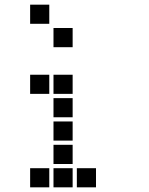

<svg xmlns="http://www.w3.org/2000/svg" viewBox="-20 -811 640 822"><path d="M110 -791Q109 -791 109 -791Q109 -791 109 -790V-710Q109 -709 109 -709Q109 -709 110 -709H190Q191 -709 191 -709Q191 -709 191 -710V-790Q191 -791 191 -791Q191 -791 190 -791ZM210 -691Q209 -691 209 -691Q209 -691 209 -690V-610Q209 -609 209 -609Q209 -609 210 -609H290Q291 -609 291 -609Q291 -609 291 -610V-690Q291 -691 291 -691Q291 -691 290 -691ZM110 -491Q109 -491 109 -491Q109 -491 109 -490V-410Q109 -409 109 -409Q109 -409 110 -409H190Q191 -409 191 -409Q191 -409 191 -410V-490Q191 -491 191 -491Q191 -491 190 -491ZM210 -491Q209 -491 209 -491Q209 -491 209 -490V-410Q209 -409 209 -409Q209 -409 210 -409H290Q291 -409 291 -409Q291 -409 291 -410V-490Q291 -491 291 -491Q291 -491 290 -491ZM210 -391Q209 -391 209 -391Q209 -391 209 -390V-310Q209 -309 209 -309Q209 -309 210 -309H290Q291 -309 291 -309Q291 -309 291 -310V-390Q291 -391 291 -391Q291 -391 290 -391ZM210 -291Q209 -291 209 -291Q209 -291 209 -290V-210Q209 -209 209 -209Q209 -209 210 -209H290Q291 -209 291 -209Q291 -209 291 -210V-290Q291 -291 291 -291Q291 -291 290 -291ZM210 -191Q209 -191 209 -191Q209 -191 209 -190V-110Q209 -109 209 -109Q209 -109 210 -109H290Q291 -109 291 -109Q291 -109 291 -110V-190Q291 -191 291 -191Q291 -191 290 -191ZM110 -91Q109 -91 109 -91Q109 -91 109 -90V-10Q109 -9 109 -9Q109 -9 110 -9H190Q191 -9 191 -9Q191 -9 191 -10V-90Q191 -91 191 -91Q191 -91 190 -91ZM210 -91Q209 -91 209 -91Q209 -91 209 -90V-10Q209 -9 209 -9Q209 -9 210 -9H290Q291 -9 291 -9Q291 -9 291 -10V-90Q291 -91 291 -91Q291 -91 290 -91ZM310 -91Q309 -91 309 -91Q309 -91 309 -90V-10Q309 -9 309 -9Q309 -9 310 -9H390Q391 -9 391 -9Q391 -9 391 -10V-90Q391 -91 391 -91Q391 -91 390 -91Z"/></svg>

Font: Doto ExtraBold
Style: Regular
Weight: 800
Monospace: yes
Version: Version 1.000